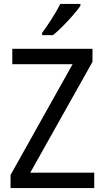

<svg xmlns="http://www.w3.org/2000/svg" viewBox="-20 -964 535 984"><path d="M463 0H34V-67L352 -635H43V-714H454V-647L135 -79H463ZM392 -934Q379 -915 354.5 -886.5Q330 -858 302 -830Q274 -802 252 -784H196V-796Q220 -828 246 -869Q272 -910 289 -944H392Z"/></svg>

Font: Noto Sans SemiCondensed
Style: Regular
Weight: 400
Width: 4
Designer: Monotype Design Team
Foundry: Monotype Imaging Inc.
Version: Version 2.013; ttfautohint (v1.8.4.7-5d5b)